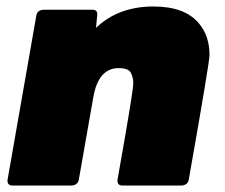

<svg xmlns="http://www.w3.org/2000/svg" viewBox="-20 -572 695 592"><path d="M541 0H357Q342 0 342 -16L365 -147Q391 -298 391 -315Q391 -333 383.5 -347.5Q376 -362 346 -362Q284 -362 268 -274L223 -18Q220 -2 202 0H18Q3 0 3 -16L92 -524Q95 -541 114 -542H265Q280 -542 280 -528L276 -486Q345 -552 453 -552Q551 -552 594 -499Q626 -461 626 -402Q626 -380 562 -18Q559 -2 541 0Z"/></svg>

Font: YamahaIndonesia935. App Black
Style: Italic
Weight: 900
Italic angle: -10°
Designer: Dalton Maag Ltd
Foundry: Dalton Maag Ltd
Version: Version 1.002; January 01, 2024; Regular/Italic